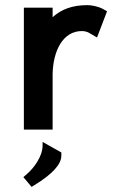

<svg xmlns="http://www.w3.org/2000/svg" viewBox="-20 -505 439 748"><path d="M113 217C185 173 219 135 219 101V89L146 48V61C146 106 110 151 87 171L71 185L103 223ZM397 -461 383 -469C362 -481 334 -485 321 -485C262 -485 219 -469 185 -438V-475H73V0H185V-217C187 -307 225 -384 299 -384C316 -384 324 -379 339 -370L358 -359Z"/></svg>

Font: Mint Spirit No2
Style: Bold
Weight: 700
Designer: HARENDAL Hirwen
Foundry: Arkandis Digital Foundry.
Version: Version 1.004;FFEdit